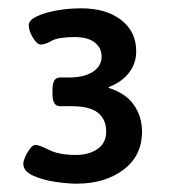

<svg xmlns="http://www.w3.org/2000/svg" viewBox="-20 -785 410 461"><path d="M164 -344Q142 -344 112 -348.5Q82 -353 59 -363.5Q36 -374 36 -392Q36 -398 40.5 -408.5Q45 -419 52 -428Q59 -437 65 -437Q74 -437 98 -425Q122 -413 162 -413Q194 -413 214.5 -427.5Q235 -442 235 -469Q235 -498 215.5 -514Q196 -530 152 -530H124Q106 -530 106 -559V-570Q106 -599 124 -599H146Q183 -599 203.5 -613Q224 -627 224 -649Q224 -670 207.5 -683Q191 -696 159 -696Q120 -696 104 -687Q88 -678 78 -678Q69 -678 59 -694.5Q49 -711 49 -725Q49 -736 67 -745Q85 -754 114 -759.5Q143 -765 175 -765Q235 -765 271 -737Q307 -709 307 -662Q307 -632 289 -609.5Q271 -587 241 -576V-574Q282 -561 301.5 -533Q321 -505 321 -469Q321 -411 276.5 -377.5Q232 -344 164 -344Z"/></svg>

Font: Asap Expanded
Style: Bold
Weight: 700
Width: 7
Designer: Pablo Cosgaya
Foundry: Omnibus-Type
Version: Version 3.001; ttfautohint (v1.8.4.7-5d5b)